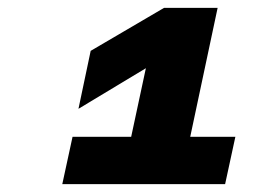

<svg xmlns="http://www.w3.org/2000/svg" viewBox="-20 -768 690 487"><path d="M287 -301 350 -595 179 -492 210 -639 396 -748H532L437 -301ZM164 -421H577L551 -301H138Z"/></svg>

Font: Azeret Mono Thin Black
Style: Italic
Weight: 900
Italic angle: -12°
Version: Version 1.002